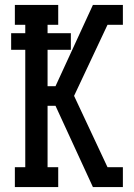

<svg xmlns="http://www.w3.org/2000/svg" viewBox="-20 -755 540 775"><path d="M40 0V-80H82V-554H25V-621H82V-655H40V-735H215V-655H172V-621H266V-554H172V-407H204L355 -735H476V-655H414L279 -368L414 -80H476V0H355L204 -328H172V-80H215V0Z"/></svg>

Font: Iosevka Curly Slab Medium
Style: Regular
Weight: 500
Monospace: yes
Designer: Belleve Invis
Foundry: Belleve Invis
Version: Version 22.1.2; ttfautohint (v1.8.4)